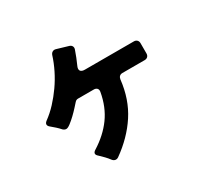

<svg xmlns="http://www.w3.org/2000/svg" viewBox="-171 -1018 1343 1286"><g transform="rotate(-30 500.0 -375.0)"><path d="M353 33Q339 14 323 -2.5Q307 -19 290 -35Q260 -60 293 -80Q384 -137 440 -214Q496 -291 515 -398Q518 -415 509.5 -424.5Q501 -434 484 -434H363Q348 -434 338 -422Q330 -413 311 -392Q292 -371 270 -350Q248 -329 227 -313Q206 -297 194 -297Q180 -297 169 -308Q155 -324 139.5 -338Q124 -352 107 -366Q93 -377 92.5 -388.5Q92 -400 106 -411Q149 -442 187.5 -483.5Q226 -525 259 -572Q292 -619 317.5 -670.5Q343 -722 359 -773Q364 -787 375 -793Q386 -799 400 -795L488 -769Q502 -765 508 -754Q514 -743 509 -729Q500 -703 490 -677.5Q480 -652 469 -628Q458 -605 466 -592Q474 -579 499 -579H878Q893 -579 902 -570Q911 -561 911 -546V-467Q911 -452 902 -443Q893 -434 878 -434H706Q692 -434 683.5 -426Q675 -418 673 -404Q657 -259 586 -150.5Q515 -42 398 41Q389 47 380 47Q364 47 353 33Z"/></g></svg>

Font: Higure Gothic Black
Style: Regular
Weight: 900
Designer: Yoshimichi Ohira
Foundry: Positype
Version: Version 1.000